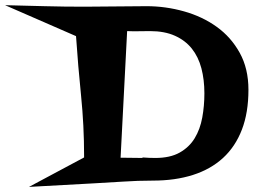

<svg xmlns="http://www.w3.org/2000/svg" viewBox="-130 -692 984 745"><path d="M834 -343.8Q834 -254.9 808.6 -189Q783.2 -123 735.4 -79.1Q687.5 -35.2 618.7 -13.2Q549.8 8.8 462.9 8.8Q404.3 8.8 347.2 12.7Q290 16.6 232.4 19.5L-17.6 33.2L196.3 -81.1V-86.9Q196.3 -205.1 184.6 -320.3Q172.9 -435.5 165 -551.8L-110.4 -671.9Q-33.2 -669.9 43 -668Q119.1 -666 196.3 -666Q257.8 -666 317.9 -667Q377.9 -668 438.5 -668Q512.7 -668 584 -647.9Q655.3 -627.9 710.9 -587.9Q766.6 -547.9 800.3 -486.8Q834 -425.8 834 -343.8ZM663.1 -330.1Q663.1 -382.8 651.4 -427.2Q639.6 -471.7 614.3 -503.4Q588.9 -535.2 548.8 -553.2Q508.8 -571.3 452.1 -571.3Q429.7 -571.3 407.7 -570.8Q385.7 -570.3 363.3 -571.3L337.9 -80.1Q360.4 -80.1 380.9 -79.6Q401.4 -79.1 422.9 -79.1V-81.1Q436.5 -80.1 448.2 -79.6Q460 -79.1 472.7 -79.1Q530.3 -79.1 567.4 -100.1Q604.5 -121.1 625.5 -155.8Q646.5 -190.4 654.8 -235.8Q663.1 -281.2 663.1 -330.1Z"/></svg>

Font: Fontdiner Swanky
Style: Regular
Weight: 400
Designer: Font Diner, Inc
Foundry: Font Diner, Inc
Version: Version 1.000